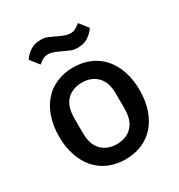

<svg xmlns="http://www.w3.org/2000/svg" viewBox="-177 -856 918 986"><g transform="rotate(-30 282.0 -363.0)"><path d="M282 12Q228 12 183.5 -7Q139 -26 108 -61.5Q77 -97 60 -147.5Q43 -198 43 -260Q43 -322 60 -372.5Q77 -423 108 -458.5Q139 -494 183.5 -513Q228 -532 282 -532Q336 -532 380.5 -513Q425 -494 456 -458.5Q487 -423 504 -372.5Q521 -322 521 -260Q521 -198 504 -147.5Q487 -97 456 -61.5Q425 -26 380.5 -7Q336 12 282 12ZM282 -78Q338 -78 372 -112.5Q406 -147 406 -216V-304Q406 -373 372 -407.5Q338 -442 282 -442Q226 -442 192 -407.5Q158 -373 158 -304V-216Q158 -147 192 -112.5Q226 -78 282 -78ZM356 -607Q331 -607 313 -615Q295 -623 278 -631Q255 -642 237.5 -648.5Q220 -655 204 -655Q187 -655 174 -648Q161 -641 146 -628L105 -680Q120 -703 145.5 -720.5Q171 -738 208 -738Q233 -738 251 -730Q269 -722 286 -714Q309 -703 326.5 -696.5Q344 -690 360 -690Q377 -690 390 -697Q403 -704 418 -717L459 -665Q444 -642 418.5 -624.5Q393 -607 356 -607Z"/></g></svg>

Font: IBM Plex Sans Arabic Medium
Style: Regular
Weight: 500
Designer: Mike Abbink, Paul van der Laan, Pieter van Rosmalen, Wael Morcos, Khajak Apelian
Foundry: Bold Monday
Version: Version 1.1